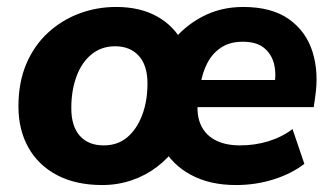

<svg xmlns="http://www.w3.org/2000/svg" viewBox="-20 -521 957 552"><path d="M274 11Q198 11 144 -17.5Q90 -46 61.5 -97Q33 -148 33 -215Q33 -284 55.5 -337Q78 -390 117.5 -426.5Q157 -463 207.5 -482Q258 -501 314 -501Q383 -501 432 -473.5Q481 -446 506 -397H472Q507 -444 560.5 -472.5Q614 -501 679 -501Q761 -501 810.5 -466Q860 -431 878.5 -372Q897 -313 886 -241L882 -213H524L536 -291H785L769 -277Q775 -313 767 -340.5Q759 -368 737.5 -384.5Q716 -401 678 -401Q641 -401 616 -384.5Q591 -368 576.5 -340.5Q562 -313 557 -280L551 -243Q543 -199 555 -167.5Q567 -136 596.5 -119.5Q626 -103 670 -103Q713 -103 752 -115Q791 -127 821 -150L855 -50Q819 -22 767.5 -5.5Q716 11 658 11Q583 11 528.5 -18.5Q474 -48 446 -101H489Q464 -66 431 -41Q398 -16 358 -2.5Q318 11 274 11ZM278 -103Q318 -103 345.5 -126Q373 -149 388.5 -189.5Q404 -230 404 -281Q404 -333 379 -360.5Q354 -388 311 -388Q272 -388 243.5 -365Q215 -342 200 -301.5Q185 -261 185 -210Q185 -158 209.5 -130.5Q234 -103 278 -103Z"/></svg>

Font: Nunito Sans 12pt ExtraLight ExtraBold
Style: Italic
Weight: 800
Italic angle: -9°
Version: Version 3.101;gftools[0.9.27]